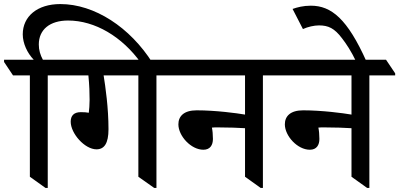

<svg xmlns="http://www.w3.org/2000/svg" viewBox="-65 -918 1965 945"><path d="M159 7H170V-547H297V-557L253 -624H146C133 -648 126 -672 126 -699C126 -773 181 -817 270 -817C402 -817 536 -738 629 -608H686C575 -784 400 -898 232 -898C118 -898 47 -837 47 -749C47 -705 69 -657 101 -624H-45V-613L-1 -547H82V-48Z M410 -183C448 -183 469 -212 469 -282C469 -387 454 -491 445 -547H616V-48L694 7H705V-547H831V-557L788 -624H206V-612L250 -547H370C375 -497 376 -459 376 -426C376 -404 374 -377 372 -363C362 -365 350 -366 333 -366C298 -366 283 -348 283 -319C283 -261 352 -183 410 -183Z M936 -181C970 -181 983 -205 983 -234C983 -255 981 -276 978 -290C988 -291 995 -291 1006 -291C1060 -291 1111 -289 1141 -287V-48L1218 7H1229V-547H1356V-557L1311 -624H741V-612L785 -547H1141V-354C1101 -361 996 -375 903 -375C840 -375 813 -346 813 -306C813 -249 875 -181 936 -181Z M1460 -181C1494 -181 1507 -205 1507 -234C1507 -255 1505 -276 1502 -290C1512 -291 1519 -291 1530 -291C1584 -291 1635 -289 1665 -287V-48L1742 7H1753V-547H1880V-557L1835 -624H1265V-612L1309 -547H1665V-354C1625 -361 1520 -375 1427 -375C1364 -375 1337 -346 1337 -306C1337 -249 1399 -181 1460 -181Z M1688 -615H1739C1645 -825 1566 -890 1465 -890C1427 -890 1398 -882 1375 -874L1426 -775C1450 -786 1481 -793 1505 -793C1551 -793 1581 -779 1618 -730C1639 -703 1663 -667 1688 -615Z"/></svg>

Font: Noto Serif Devanagari Medium
Style: Regular
Weight: 500
Designer: Universal Thirst, Indian Type Foundry and the Monotype Design Team
Foundry: Monotype Imaging Inc.
Version: Version 2.004